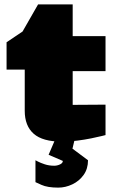

<svg xmlns="http://www.w3.org/2000/svg" viewBox="-20 -637 532 877"><path d="M263 10Q175 10 134 -26Q93 -62 93 -131V-319H10V-444L83 -493L154 -617H312V-472H462V-312H312V-158L462 -159V-20Q462 -20 444 -15.5Q426 -11 396.5 -5Q367 1 332 5.5Q297 10 263 10ZM246 220Q197 220 169.5 207.5Q142 195 142 195V95Q142 95 153.5 101Q165 107 184.5 113.5Q204 120 228 120Q241 120 254 114Q267 108 267 98L202 70L232 0H321L311 42L382 95Q382 134 362 162Q342 190 310.5 205Q279 220 246 220Z"/></svg>

Font: Rowdies
Style: Bold
Weight: 700
Designer: Jaikishan Patel
Version: Version 1.000; ttfautohint (v1.8.3)